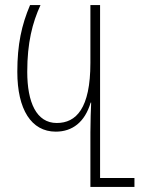

<svg xmlns="http://www.w3.org/2000/svg" viewBox="-20 -734 558 754"><path d="M335 0H508V-35H373V-714H335V-487C335 -308 279 -251 203 -251C123 -251 87 -332 87 -452C87 -566 107 -644 139 -714H98C65 -636 48 -560 48 -452C48 -304 103 -217 199 -217C264 -217 313 -254 336 -331H338C337 -306 335 -259 335 -214Z"/></svg>

Font: Noto Sans Georgian ExtraCondensed ExtraLight
Style: Regular
Weight: 200
Width: 2
Designer: Monotype Design Team, Akaki Razmadze
Foundry: Google LLC
Version: Version 2.005